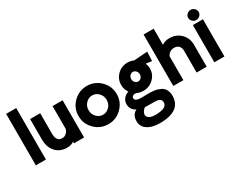

<svg xmlns="http://www.w3.org/2000/svg" viewBox="-98 -1330 2875 2261"><g transform="rotate(-30 1339.5 -199.5)"><path d="M189 -700V0H52V-700Z M571 0V-22Q530 5 479 5Q382 5 324 -58.5Q266 -122 266 -228V-506H403V-228Q403 -121 482 -121Q515 -121 540 -144Q565 -167 571 -197V-506H708V0Z M1297 -251Q1297 -145 1221 -68.5Q1145 8 1037 8Q929 8 853 -68Q777 -144 777 -251Q777 -358 853.5 -434Q930 -510 1037 -510Q1145 -510 1221 -434Q1297 -358 1297 -251ZM1160 -251Q1160 -306 1123.5 -344Q1087 -382 1037 -382Q987 -382 950.5 -344Q914 -306 914 -251Q914 -196 950.5 -158Q987 -120 1037 -120Q1087 -120 1123.5 -158.5Q1160 -197 1160 -251Z M1851 -379 1771 -390Q1786 -352 1786 -317Q1786 -238 1728.5 -182Q1671 -126 1590 -126Q1546 -126 1511 -142Q1481 -152 1461.5 -142.5Q1442 -133 1440 -118Q1432 -68 1528 -68Q1537 -68 1561.5 -68.5Q1586 -69 1600 -69Q1629 -69 1642 -69Q1655 -69 1687.5 -66Q1720 -63 1738 -57.5Q1756 -52 1781.5 -40Q1807 -28 1821 -11.5Q1835 5 1845.5 31.5Q1856 58 1856 92Q1856 301 1567 301Q1459 301 1395 255.5Q1331 210 1339 125Q1345 53 1407 22Q1369 5 1350 -30Q1331 -65 1338 -108Q1343 -143 1368 -169.5Q1393 -196 1430 -207Q1395 -256 1395 -317Q1395 -397 1452 -453Q1509 -509 1590 -509Q1634 -509 1671 -491L1857 -504ZM1590 -382Q1567 -382 1549.5 -363Q1532 -344 1532 -317Q1532 -290 1549.5 -271Q1567 -252 1590 -252Q1614 -252 1631.5 -271Q1649 -290 1649 -317Q1649 -344 1631.5 -363Q1614 -382 1590 -382ZM1569 190Q1739 190 1727 100Q1721 51 1637 51Q1608 51 1579.5 50.5Q1551 50 1532.5 49.5Q1514 49 1510 49Q1501 49 1482.5 71Q1464 93 1460 115Q1453 145 1480.5 167.5Q1508 190 1569 190Z M2058 -700V-481Q2102 -511 2158 -511Q2254 -511 2314.5 -450Q2375 -389 2375 -297V0H2238V-297Q2238 -338 2215 -361.5Q2192 -385 2153 -385Q2089 -385 2058 -325V0H1921V-700Z M2473 -606Q2473 -634 2494.5 -654.5Q2516 -675 2545 -675Q2574 -675 2595 -654.5Q2616 -634 2616 -606Q2616 -579 2595 -558Q2574 -537 2545 -537Q2516 -537 2494.5 -558Q2473 -579 2473 -606ZM2479 0V-506H2616V0Z"/></g></svg>

Font: LilGrotesk Bold
Style: Regular
Weight: 700
Designer: BSozoo
Foundry: BSozoo
Version: Version 1.001;PS 001.001;hotconv 1.0.70;makeotf.lib2.5.58329